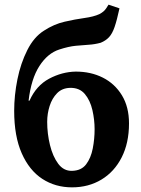

<svg xmlns="http://www.w3.org/2000/svg" viewBox="-20 -790 606 826"><path d="M290 16Q218 16 162 -20.5Q106 -57 73.5 -130.5Q41 -204 41 -313Q41 -380 55 -449Q69 -518 97.5 -574.5Q126 -631 169 -658Q212 -686 257.5 -696.5Q303 -707 343 -712.5Q383 -718 407 -729Q419 -735 427.5 -743Q436 -751 447 -770L494 -754Q483 -703 473 -674Q463 -645 449 -630Q435 -615 413 -606Q387 -599 361.5 -597.5Q336 -596 305.5 -593Q275 -590 235 -577Q185 -561 149.5 -506Q114 -451 103 -357H107Q136 -422 191.5 -451.5Q247 -481 306 -482Q371 -482 422.5 -456Q474 -430 504.5 -380Q535 -330 535 -259Q535 -175 503.5 -113Q472 -51 416.5 -17.5Q361 16 290 16ZM290 -55Q330 -56 350.5 -83Q371 -110 379 -151Q387 -192 387 -234Q387 -275 377.5 -316.5Q368 -358 345 -385.5Q322 -413 281 -412Q247 -411 225.5 -389Q204 -367 193.5 -334Q183 -301 183 -266Q183 -215 195 -166Q207 -117 230.5 -85.5Q254 -54 290 -55Z"/></svg>

Font: Lora
Style: Bold
Weight: 700
Designer: Olga Karpushina, Alexei Vanyashin (Cyrillic)
Foundry: Cyreal
Version: Version 3.006; ttfautohint (v1.8.4.7-5d5b);gftools[0.9.30]